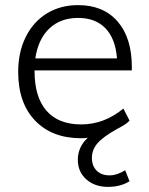

<svg xmlns="http://www.w3.org/2000/svg" viewBox="-20 -533 583 750"><path d="M115 -258V-255Q115 -154 161.5 -100.5Q208 -47 297 -47Q387 -47 462 -109L486 -62Q479 -54 468.5 -47Q458 -40 435 -28Q382 2 360.5 27Q339 52 339 84Q339 115 357.5 133.5Q376 152 408 152Q437 152 469 132L486 175Q451 197 402 197Q350 197 317 167.5Q284 138 284 91Q284 41 323 5Q315 7 297 7Q183 7 117 -62Q51 -131 51 -252Q51 -329 80.5 -388.5Q110 -448 163 -480.5Q216 -513 285 -513Q384 -513 439.5 -449Q495 -385 495 -271V-258ZM118 -305H437Q431 -382 392 -422.5Q353 -463 285 -463Q216 -463 172.5 -421.5Q129 -380 118 -305Z"/></svg>

Font: Muli Light
Style: Regular
Weight: 300
Designer: Vernon Adams
Foundry: Vernon Adams
Version: Version 2.100